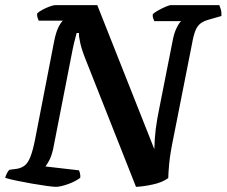

<svg xmlns="http://www.w3.org/2000/svg" viewBox="-31 -724 878 744"><path d="M186 0Q176 0 150.5 -3.5Q125 -7 93 -12.5Q61 -18 32.5 -24Q4 -30 -11 -35Q-5 -55 5 -66L35 -70Q52 -73 64.5 -82.5Q77 -92 86.5 -115.5Q96 -139 105 -184L179 -565Q186 -600 196 -619.5Q206 -639 213 -644H119Q117 -648 114.5 -655.5Q112 -663 113 -672Q120 -679 134 -686.5Q148 -694 162 -699Q176 -704 182 -704H346L567 -146Q568 -188 572.5 -224Q577 -260 587 -308L637 -561Q643 -595 653.5 -616Q664 -637 671 -642H567Q565 -646 562.5 -653Q560 -660 561 -669Q568 -676 582.5 -684Q597 -692 611 -698Q625 -704 630 -704H819Q821 -699 824.5 -688Q828 -677 827 -662L782 -649Q759 -643 746.5 -633.5Q734 -624 726.5 -606Q719 -588 713 -554L642 -195Q628 -128 624.5 -88.5Q621 -49 621 -34Q598 -17 560.5 -9Q523 -1 496 0L303 -488Q287 -527 280.5 -555Q274 -583 275 -596H266Q265 -590 260.5 -575Q256 -560 250 -530L175 -147Q169 -120 160 -103Q151 -86 145 -79L275 -64Q277 -60 279 -51.5Q281 -43 280 -35Q260 -20 231 -10Q202 0 186 0Z"/></svg>

Font: Texturina
Style: Bold Italic
Weight: 700
Italic angle: -11°
Designer: Guillermo Torres Carreño
Foundry: Omnibus-Type
Version: Version 1.002; ttfautohint (v1.8.3)